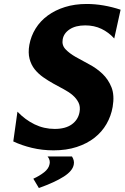

<svg xmlns="http://www.w3.org/2000/svg" viewBox="-20 -739 628 968"><path d="M68 -176Q107 -135 154.5 -112Q202 -89 256 -89Q310 -89 342 -112Q374 -135 381 -174Q386 -201 376 -221.5Q366 -242 347 -258.5Q328 -275 302.5 -288.5Q277 -302 250 -317Q223 -332 198 -349.5Q173 -367 155 -389.5Q137 -412 129 -442.5Q121 -473 128 -513Q136 -557 159.5 -595Q183 -633 220.5 -660.5Q258 -688 307.5 -703.5Q357 -719 417 -719Q459 -719 502.5 -711.5Q546 -704 588 -690L556 -545Q528 -576 491.5 -593.5Q455 -611 410 -611Q361 -611 331 -591Q301 -571 296 -540Q291 -511 310.5 -490.5Q330 -470 361.5 -452Q393 -434 430 -414.5Q467 -395 496.5 -367Q526 -339 542 -299Q558 -259 548 -200Q540 -154 517 -114Q494 -74 456.5 -44.5Q419 -15 367 2Q315 19 250 19Q193 19 141 6.5Q89 -6 47 -26ZM148 162Q179 148 202.5 129.5Q226 111 230 88Q232 80 230 70Q228 60 220 50H343Q356 71 352 90Q347 122 302 151Q257 180 176 209Z"/></svg>

Font: LT Museum
Style: Bold Italic
Weight: 700
Designer: Daniel Lyons
Foundry: LyonsType
Version: Version 1.011